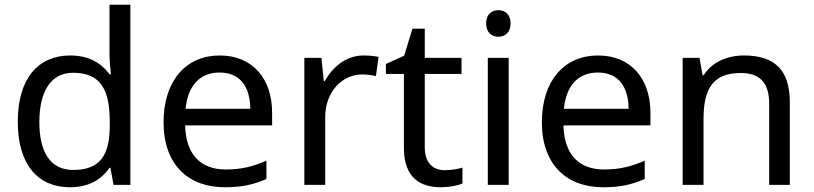

<svg xmlns="http://www.w3.org/2000/svg" viewBox="-20 -780 3433 810"><path d="M275 10C359 10 410 -26 442 -72H446L459 0H530V-760H442V-546C442 -526 446 -484 448 -467H442C409 -511 359 -546 276 -546C143 -546 55 -451 55 -267C55 -83 142 10 275 10ZM289 -63C193 -63 146 -137 146 -265C146 -392 193 -473 288 -473C407 -473 443 -399 443 -266V-250C443 -125 402 -63 289 -63Z M907 -546C765 -546 670 -440 670 -264C670 -85 775 10 928 10C1001 10 1049 -1 1104 -25V-102C1048 -78 1000 -65 932 -65C825 -65 764 -130 761 -251H1128V-304C1128 -450 1044 -546 907 -546ZM906 -474C995 -474 1035 -412 1036 -321H763C772 -417 822 -474 906 -474Z M1514 -546C1439 -546 1384 -497 1350 -438H1346L1336 -536H1264V0H1352V-286C1352 -394 1425 -466 1508 -466C1526 -466 1549 -463 1566 -459L1577 -540C1559 -544 1534 -546 1514 -546Z M1856 -62C1807 -62 1772 -93 1772 -158V-468H1927V-536H1772V-659H1720L1685 -545L1608 -510V-468H1684V-156C1684 -26 1757 10 1841 10C1873 10 1912 3 1931 -6V-73C1914 -67 1882 -62 1856 -62Z M2083 -737C2054 -737 2031 -720 2031 -681C2031 -643 2054 -625 2083 -625C2110 -625 2134 -643 2134 -681C2134 -720 2110 -737 2083 -737ZM2126 -536H2038V0H2126Z M2503 -546C2361 -546 2266 -440 2266 -264C2266 -85 2371 10 2524 10C2597 10 2645 -1 2700 -25V-102C2644 -78 2596 -65 2528 -65C2421 -65 2360 -130 2357 -251H2724V-304C2724 -450 2640 -546 2503 -546ZM2502 -474C2591 -474 2631 -412 2632 -321H2359C2368 -417 2418 -474 2502 -474Z M3118 -546C3050 -546 2984 -519 2949 -463H2944L2931 -536H2860V0H2948V-278C2948 -403 2986 -472 3105 -472C3187 -472 3225 -429 3225 -343V0H3312V-349C3312 -487 3246 -546 3118 -546Z"/></svg>

Font: Noto Sans Runic
Style: Regular
Weight: 400
Designer: Monotype Design Team
Foundry: Monotype Imaging Inc.
Version: Version 2.002